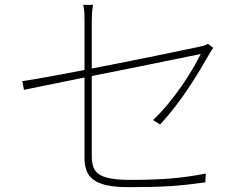

<svg xmlns="http://www.w3.org/2000/svg" viewBox="-20 -776 1040 793"><path d="M612 -280Q643 -309 673.5 -346Q704 -383 730 -420.5Q756 -458 776.5 -493Q797 -528 809 -553Q738 -538 662 -523Q596 -509 516.5 -493.5Q437 -478 359 -462V-131Q359 -103 366.5 -84Q374 -65 392.5 -54Q411 -43 442.5 -38Q474 -33 522 -33Q570 -33 610 -34.5Q650 -36 686.5 -39Q723 -42 757.5 -47Q792 -52 830 -59L828 -23Q792 -18 758 -14Q724 -10 686.5 -7.5Q649 -5 606 -4Q563 -3 510 -3Q456 -3 420.5 -11Q385 -19 365 -34.5Q345 -50 337 -72.5Q329 -95 329 -124V-456Q287 -447 248 -439.5Q209 -432 176.5 -425Q144 -418 119 -413Q94 -408 79 -405L72 -441Q88 -443 114.5 -447.5Q141 -452 174.5 -458Q208 -464 247.5 -471.5Q287 -479 329 -487V-687Q329 -707 328.5 -721Q328 -735 324 -756H364Q361 -735 360 -720Q359 -705 359 -687V-493Q431 -507 504.5 -521.5Q578 -536 640 -549Q702 -562 746 -571Q790 -580 804 -583Q828 -588 839 -595L861 -578Q856 -573 852 -565.5Q848 -558 844 -552Q826 -521 804.5 -485Q783 -449 758 -411.5Q733 -374 703.5 -335.5Q674 -297 641 -262Z"/></svg>

Font: SpoqaHanSans
Style: Thin
Weight: 250
Designer: [Spoqa Han Sans] Dong-huui Kim \uAE40 \uB3D9 \uD718   [Noto Sans] Ryoko NISHIZUKA \u897F \u585A \u6DBC \u5B50  (kana & i
Foundry: Spoqa (http://bi.spoqa.com)
Version: Version 1.004;PS 1.004;hotconv 1.0.82;makeotf.lib2.5.63406